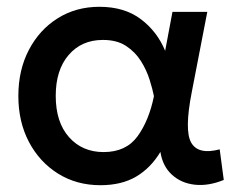

<svg xmlns="http://www.w3.org/2000/svg" viewBox="-20 -530 712 565"><path d="M275.5 15Q205.5 15 151 -19Q96.5 -53 65.2 -112.2Q34 -171.5 34 -247.5Q34 -324 65 -383.2Q96 -442.5 149.8 -476.2Q203.5 -510 272.5 -510Q346 -510 394.2 -473.8Q442.5 -437.5 466 -380.5L487.5 -495H590L544.5 -260Q522 -146 542.8 -110Q563.5 -74 626.5 -90.5L638.5 -0.5Q593 18 553 13.5Q513 9 485.8 -16Q458.5 -41 452 -83Q423.5 -35.5 380.5 -10.2Q337.5 15 275.5 15ZM285 -82.5Q351 -82.5 384.8 -129Q418.5 -175.5 433 -247Q429 -267.5 420.2 -295.5Q411.5 -323.5 394.8 -350.2Q378 -377 351 -394.8Q324 -412.5 283 -412.5Q220 -412.5 182 -368.2Q144 -324 144 -248Q144 -170.5 183 -126.5Q222 -82.5 285 -82.5Z"/></svg>

Font: Geologica
Style: Regular
Weight: 400
Designer: Sindre Bremnes, Frode Helland
Foundry: Monokrom Skriftforlag AS
Version: Version 1.010; ttfautohint (v1.8.4.7-5d5b);gftools[0.9.28]